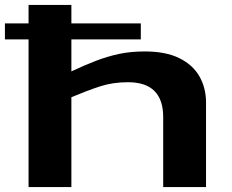

<svg xmlns="http://www.w3.org/2000/svg" viewBox="-30 -760 942 780"><path d="M86 0V-600H-10V-665H86V-740H260V-665H542V-600H260V-470Q313 -495 360 -513Q407 -531 454 -541Q501 -551 558 -551Q643 -551 698 -524Q753 -497 780 -450Q807 -403 807 -343V0H633V-284Q633 -426 490 -426Q428 -426 376 -409Q324 -392 260 -365V0Z"/></svg>

Font: Georama ExtraExtended SemiBold
Style: Regular
Weight: 600
Width: 8
Designer: Jean-Baptiste Levee
Foundry: Production Type
Version: Version 1.000